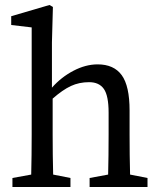

<svg xmlns="http://www.w3.org/2000/svg" viewBox="-20 -749 642 769"><path d="M570.8 0H338.9V-36.1L413.1 -49.8Q415 -124 415 -210V-297.9Q415 -365.7 396 -392.8Q377 -419.9 336.9 -419.9Q296.9 -419.9 263.9 -404.5Q231 -389.2 190.9 -354V-210Q190.9 -126 192.9 -49.8L262.2 -36.1V0H29.8V-36.1L105 -49.8Q106.9 -126 106.9 -210V-639.2L24.9 -648.9V-684.1L178.2 -729L191.9 -721.2L188 -579.1V-397.9Q225.1 -439.9 274.2 -465.6Q323.2 -491.2 371.1 -491.2Q436 -491.2 467.5 -448Q499 -404.8 499 -306.2V-210Q499 -126 501 -49.8L570.8 -36.1Z"/></svg>

Font: SourceSerifPro-Regular
Style: Regular
Weight: 400
Designer: Frank Grießhammer
Foundry: Adobe Systems Incorporated
Version: Version 1.014;PS Version 1.0;hotconv 1.0.73;makeotf.lib2.5.5